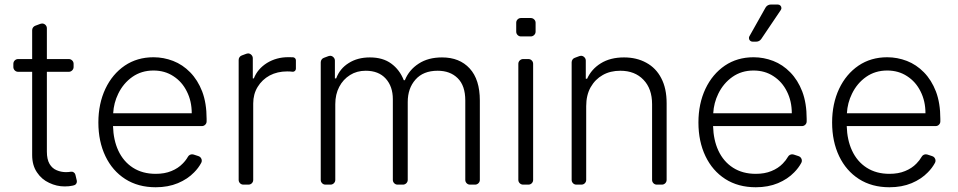

<svg xmlns="http://www.w3.org/2000/svg" viewBox="-20 -802 4160 834"><path d="M193.5 -7.8Q160.9 -22.7 140.6 -53.3Q119.7 -83.8 119.7 -128.6V-490.1H58.9Q50.1 -490.1 44 -496.3Q38 -502.5 38 -511V-524.5Q38 -533.4 44 -539.4Q50.1 -545.5 58.9 -545.5H119.7V-670.8Q119.7 -677.6 123.6 -682.9Q127.5 -688.2 133.5 -690.3L155.5 -698.5Q160.5 -699.9 162.6 -699.9Q171.2 -699.9 177.4 -693.9Q183.6 -687.9 183.6 -679V-545.5H278.8Q287.3 -545.5 293.5 -539.4Q299.7 -533.4 299.7 -524.5V-511Q299.7 -502.5 293.5 -496.3Q287.3 -490.1 278.8 -490.1H183.6V-143.5Q183.6 -109.7 195.3 -89.8Q207 -70.3 226.2 -62.5Q245.4 -54.3 266.3 -54.3Q278.1 -54.3 288 -56.1Q294.7 -57.2 300.2 -53.4Q305.8 -49.7 307.5 -43.3L313.6 -17.4Q313.9 -16 313.9 -13.5Q313.9 -7.8 310.5 -3.2Q307.2 1.4 301.5 2.8L294.4 4.6Q280.5 7.8 260.7 7.8Q225.9 7.8 193.5 -7.8Z M523.8 -24.5Q468 -60.4 437.9 -123.6Q407.3 -187.5 407.3 -269.9Q407.3 -351.6 437.9 -416.5Q468 -480.1 522 -517Q576 -553.3 646.7 -553.3Q690.7 -553.3 732.2 -537.3Q773.4 -521.3 806.1 -487.9Q839.1 -454.2 858.3 -404.5Q877.5 -354 877.5 -285.5V-274.9Q877.5 -266.3 871.4 -260.3Q865.4 -254.3 856.5 -254.3H470.9Q472.7 -193.9 493.6 -148.4Q516 -100.1 557.5 -73.5Q599.1 -46.9 656.2 -46.9Q695.3 -46.9 724.1 -58.9Q753.6 -70.7 773.4 -91.3Q787.3 -105.1 796.5 -121.4Q799.4 -126.4 804.3 -129.1Q809.3 -131.7 814.6 -131.7Q817.8 -131.7 821 -130.7L842 -123.9Q848.7 -121.8 852.6 -116.3Q856.5 -110.8 856.5 -104Q856.5 -99.1 854 -94.5Q842 -72.1 823.2 -53.3Q795.1 -24.1 752.8 -6.4Q710.2 11.4 656.2 11.4Q579.9 11.4 523.8 -24.5ZM812.9 -310Q812.9 -362.9 791.5 -404.8Q771 -446.7 733 -471.2Q695.7 -495.7 646.7 -495.7Q594.5 -495.7 555 -468Q515.6 -440.3 493.6 -394.9Q474.1 -355.1 471.6 -310Z M1016.7 -20.6V-541.5Q1016.7 -548.3 1020.4 -553.6Q1024.1 -558.9 1030.2 -561.1L1050.1 -568.5Q1055 -570 1057.2 -570Q1065.7 -570 1071.9 -563.7Q1078.1 -557.5 1078.1 -549V-461.6H1082.7Q1098.7 -502.5 1139.6 -528.4Q1180.8 -553.6 1231.9 -553.6Q1242.9 -553.6 1249.3 -553.3H1252.5Q1257.8 -552.9 1261.5 -549.2Q1265.3 -545.5 1265.3 -540.1V-503.6Q1265.3 -497.5 1260.8 -493.6Q1256.4 -489.7 1250.4 -490.4Q1240.8 -491.8 1227.3 -491.8Q1185 -491.8 1151.3 -474.1Q1118.3 -456 1099.1 -424.4Q1079.9 -393.1 1079.9 -352.3V-20.6Q1079.9 -12.1 1073.9 -6Q1067.8 0 1058.9 0H1037.3Q1028.8 0 1022.7 -6Q1016.7 -12.1 1016.7 -20.6Z M1373.2 -20.6V-531.2Q1373.2 -538 1377 -543.3Q1380.7 -548.7 1386.7 -550.8L1406.6 -558.2Q1411.6 -559.7 1413.7 -559.7Q1422.2 -559.7 1428.4 -553.4Q1434.7 -547.2 1434.7 -538.7V-461.6H1440.3Q1456.3 -504.3 1494.7 -528.1Q1533 -552.6 1586.6 -552.6Q1643.1 -552.6 1679.3 -525.9Q1715.9 -499.3 1734 -453.5H1738.6Q1756.7 -498.6 1798.7 -525.6Q1839.8 -552.6 1900.2 -552.6Q1976.2 -552.6 2020.2 -504.6Q2064.3 -456.7 2064.3 -365.4V-20.6Q2064.3 -12.1 2058.1 -6Q2051.8 0 2043.3 0H2021.7Q2013.1 0 2007.1 -6Q2001.1 -12.1 2001.1 -20.6V-365.4Q2001.1 -430 1968 -462.4Q1935.4 -494.7 1881 -494.7Q1818.5 -494.7 1784.8 -456.3Q1751.1 -418.3 1751.1 -359V-20.6Q1751.1 -12.1 1744.9 -6Q1738.6 0 1730.1 0H1707Q1698.5 0 1692.5 -6Q1686.4 -12.1 1686.4 -20.6V-371.1Q1686.4 -426.5 1655.5 -460.6Q1624.6 -494.7 1568.5 -494.7Q1530.2 -494.7 1500.7 -476.2Q1470.2 -457 1453.5 -424.7Q1436.4 -392.4 1436.4 -349.4V-20.6Q1436.4 -12.1 1430.2 -6Q1424 0 1415.5 0H1393.8Q1385.3 0 1379.3 -6Q1373.2 -12.1 1373.2 -20.6Z M2231.5 -20.6V-524.5Q2231.5 -533.4 2237.7 -539.4Q2244 -545.5 2252.5 -545.5H2275.2Q2283.7 -545.5 2289.8 -539.4Q2295.8 -533.4 2295.8 -524.5V-20.6Q2295.8 -12.1 2289.8 -6Q2283.7 0 2275.2 0H2252.5Q2244 0 2237.7 -6Q2231.5 -12.1 2231.5 -20.6ZM2222.3 -703.1Q2222.3 -711.6 2228.3 -717.7Q2234.4 -723.7 2242.9 -723.7H2285.5Q2294 -723.7 2300.2 -717.7Q2306.5 -711.6 2306.5 -703.1V-664.8Q2306.5 -655.9 2300.2 -649.9Q2294 -643.8 2285.5 -643.8H2242.9Q2234.4 -643.8 2228.3 -649.9Q2222.3 -655.9 2222.3 -664.8Z M2463.1 -20.6V-531.2Q2463.1 -538 2466.8 -543.3Q2470.5 -548.7 2476.6 -550.8L2496.4 -558.2Q2501.4 -559.7 2503.6 -559.7Q2512.1 -559.7 2518.3 -553.4Q2524.5 -547.2 2524.5 -538.7V-459.9H2530.2Q2549.4 -502.1 2589.8 -527Q2631 -552.6 2690.7 -552.6Q2745.4 -552.6 2787.3 -529.5Q2829.5 -506.7 2852.3 -462.4Q2875.7 -418.3 2875.7 -353.3V-20.6Q2875.7 -12.1 2869.7 -6Q2863.6 0 2854.8 0H2833.1Q2824.6 0 2818.5 -6Q2812.5 -12.1 2812.5 -20.6V-349.4Q2812.5 -416.9 2774.9 -455.6Q2737.6 -494.7 2674.7 -494.7Q2631 -494.7 2598.4 -476.2Q2565.3 -457.7 2545.5 -422.9Q2526.3 -388.5 2526.3 -340.9V-20.6Q2526.3 -12.1 2520.2 -6Q2514.2 0 2505.3 0H2483.7Q2475.1 0 2469.1 -6Q2463.1 -12.1 2463.1 -20.6Z M3130.3 -24.5Q3074.6 -60.4 3044.4 -123.6Q3013.8 -187.5 3013.8 -269.9Q3013.8 -351.6 3044.4 -416.5Q3074.6 -480.1 3128.6 -517Q3182.5 -553.3 3253.2 -553.3Q3297.2 -553.3 3338.8 -537.3Q3380 -521.3 3412.6 -487.9Q3445.7 -454.2 3464.8 -404.5Q3484 -354 3484 -285.5V-274.9Q3484 -266.3 3478 -260.3Q3471.9 -254.3 3463.1 -254.3H3077.4Q3079.2 -193.9 3100.1 -148.4Q3122.5 -100.1 3164.1 -73.5Q3205.6 -46.9 3262.8 -46.9Q3301.8 -46.9 3330.6 -58.9Q3360.1 -70.7 3380 -91.3Q3393.8 -105.1 3403.1 -121.4Q3405.9 -126.4 3410.9 -129.1Q3415.8 -131.7 3421.2 -131.7Q3424.4 -131.7 3427.6 -130.7L3448.5 -123.9Q3455.3 -121.8 3459.2 -116.3Q3463.1 -110.8 3463.1 -104Q3463.1 -99.1 3460.6 -94.5Q3448.5 -72.1 3429.7 -53.3Q3401.6 -24.1 3359.4 -6.4Q3316.8 11.4 3262.8 11.4Q3186.4 11.4 3130.3 -24.5ZM3419.4 -310Q3419.4 -362.9 3398.1 -404.8Q3377.5 -446.7 3339.5 -471.2Q3302.2 -495.7 3253.2 -495.7Q3201 -495.7 3161.6 -468Q3122.2 -440.3 3100.1 -394.9Q3080.6 -355.1 3078.1 -310ZM3235.1 -644.2 3305.4 -769.2Q3308.9 -775.2 3315 -778.8Q3321 -782.3 3328.1 -782.3H3358.7Q3365.4 -782.3 3369.9 -777.7Q3374.3 -773.1 3374.3 -766.7Q3374.3 -762.8 3371.4 -758.2L3286.6 -632.5Q3282.7 -627.1 3277.2 -624.1Q3271.7 -621.1 3265.3 -621.1H3248.6Q3242.2 -621.1 3237.7 -625.7Q3233.3 -630.3 3233.3 -636.7Q3233.3 -641 3235.1 -644.2Z M3710.9 -24.5Q3655.2 -60.4 3625 -123.6Q3594.5 -187.5 3594.5 -269.9Q3594.5 -351.6 3625 -416.5Q3655.2 -480.1 3709.2 -517Q3763.1 -553.3 3833.8 -553.3Q3877.8 -553.3 3919.4 -537.3Q3960.6 -521.3 3993.3 -487.9Q4026.3 -454.2 4045.5 -404.5Q4064.6 -354 4064.6 -285.5V-274.9Q4064.6 -266.3 4058.6 -260.3Q4052.6 -254.3 4043.7 -254.3H3658Q3659.8 -193.9 3680.8 -148.4Q3703.1 -100.1 3744.7 -73.5Q3786.2 -46.9 3843.4 -46.9Q3882.5 -46.9 3911.2 -58.9Q3940.7 -70.7 3960.6 -91.3Q3974.4 -105.1 3983.7 -121.4Q3986.5 -126.4 3991.5 -129.1Q3996.4 -131.7 4001.8 -131.7Q4005 -131.7 4008.2 -130.7L4029.1 -123.9Q4035.9 -121.8 4039.8 -116.3Q4043.7 -110.8 4043.7 -104Q4043.7 -99.1 4041.2 -94.5Q4029.1 -72.1 4010.3 -53.3Q3982.2 -24.1 3940 -6.4Q3897.4 11.4 3843.4 11.4Q3767 11.4 3710.9 -24.5ZM4000 -310Q4000 -362.9 3978.7 -404.8Q3958.1 -446.7 3920.1 -471.2Q3882.8 -495.7 3833.8 -495.7Q3781.6 -495.7 3742.2 -468Q3702.8 -440.3 3680.8 -394.9Q3661.2 -355.1 3658.7 -310Z"/></svg>

Font: DeltaSans Light
Style: Regular
Weight: 300
Designer: Rasmus Andersson
Foundry: rsms
Version: Version 3.012